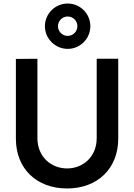

<svg xmlns="http://www.w3.org/2000/svg" viewBox="-20 -1053 760 1088"><path d="M363.5 -776C434.5 -776 492 -834 492 -904.5C492 -975.5 434.5 -1033 363.5 -1033C293 -1033 234.5 -975.5 234.5 -904.5C234.5 -834 293 -776 363.5 -776ZM363.5 -849.5C333.5 -849.5 308.5 -874.5 308.5 -904.5C308.5 -935 333.5 -959.5 363.5 -959.5C394 -959.5 418.5 -935 418.5 -904.5C418.5 -874.5 394 -849.5 363.5 -849.5ZM360 15C531.5 15 650 -96.5 650 -267.5V-720H528V-270.5C528 -163.5 449.5 -98.5 360 -98.5C272.5 -98.5 192 -162 192 -270.5V-720L70 -719V-267.5C70 -96 188.5 15 360 15Z"/></svg>

Font: Hauora
Style: Bold
Weight: 700
Designer: Wayne Shih
Foundry: WCYS
Version: Version 1.001;hotconv 1.0.109;makeotfexe 2.5.65596